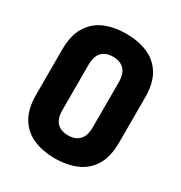

<svg xmlns="http://www.w3.org/2000/svg" viewBox="-173 -855 928 984"><g transform="rotate(30 291.5 -362.5)"><path d="M291 6Q222 6 166.5 -17Q111 -40 78.5 -92Q46 -144 46 -230V-495Q46 -581 78.5 -633Q111 -685 166.5 -708Q222 -731 291 -731Q360 -731 416 -708Q472 -685 504.5 -633Q537 -581 537 -495V-230Q537 -144 504.5 -92Q472 -40 416 -17Q360 6 291 6ZM291 -130Q333 -130 357 -154Q381 -178 381 -230V-495Q381 -547 357 -571Q333 -595 291 -595Q249 -595 225.5 -571Q202 -547 202 -495V-230Q202 -178 225.5 -154Q249 -130 291 -130Z"/></g></svg>

Font: Dosis ExtraLight ExtraBold
Style: Regular
Weight: 800
Version: Version 3.001; ttfautohint (v1.8.2)